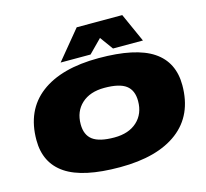

<svg xmlns="http://www.w3.org/2000/svg" viewBox="-129 -1088 1338 1246"><g transform="rotate(-15 540.0 -465.0)"><path d="M528 10Q280 10 164 -68Q48 -146 48 -300Q48 -500 185.5 -605Q323 -710 575 -710Q823 -710 939 -632.5Q1055 -555 1055 -400Q1055 -200 917.5 -95Q780 10 528 10ZM542 -186Q639 -186 695 -237.5Q751 -289 751 -375Q751 -447 706.5 -480.5Q662 -514 561 -514Q464 -514 408 -462.5Q352 -411 352 -325Q352 -253 397 -219.5Q442 -186 542 -186ZM330 -746 490 -940H796L883 -746H682L618 -834L531 -746Z"/></g></svg>

Font: Georama ExtraExtended Black
Style: Italic
Weight: 900
Width: 8
Italic angle: -9°
Designer: Jean-Baptiste Levee
Foundry: Production Type
Version: Version 1.000